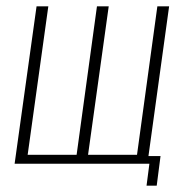

<svg xmlns="http://www.w3.org/2000/svg" viewBox="-20 -515 618 604"><path d="M441 69 450 0H26L95 -495H132L67 -28H221L285 -495H322L257 -28H411L475 -495H512L447 -24H485L473 69Z"/></svg>

Font: Alumni Sans ExtraLight
Style: Italic
Weight: 250
Italic angle: -8°
Version: Version 1.016